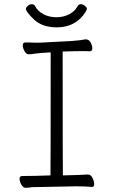

<svg xmlns="http://www.w3.org/2000/svg" viewBox="-20 -889 540 913"><path d="M101 4Q90 4 81.5 -11Q73 -26 73 -39Q73 -52 86 -52Q141 -52 220 -55Q221 -81 221 -640Q163 -637 146.5 -634Q130 -631 116 -631Q105 -631 96.5 -646Q88 -661 88 -674Q88 -687 101 -687H121Q134 -686 168 -686L321 -694Q362 -697 387 -702Q403 -702 411 -687Q419 -672 419 -659Q419 -645 406 -645L385 -646Q331 -646 278 -644Q278 -79 279 -55Q373 -57 391 -59H399Q412 -59 420 -42.5Q428 -26 428 -13Q428 0 417 0Q391 -3 341 -3L132 1Q115 4 103 4ZM250 -759Q181 -759 142 -796Q103 -833 103 -848Q103 -853 112 -861Q121 -869 131 -869Q142 -869 147 -860Q159 -836 186.5 -821.5Q214 -807 248 -807Q282 -807 309.5 -821.5Q337 -836 349 -860Q354 -869 365 -869Q375 -869 384 -861Q393 -853 393 -849Q393 -834 362 -801Q318 -759 250 -759Z"/></svg>

Font: LXGW WenKai Mono TC Light
Style: Regular
Weight: 300
Designer: LXGW / Fontworks Inc.
Foundry: LXGW / Fontworks Inc.
Version: Version 1.330